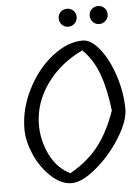

<svg xmlns="http://www.w3.org/2000/svg" viewBox="-60 -953 727 1000"><g transform="rotate(-5 303.5 -453.5)"><path d="M294.5 -893.5Q308 -907 328 -907Q348 -907 361.5 -893.5Q375 -880 375 -860.5Q375 -841 361 -827Q347 -813 327.5 -813Q308 -813 294.5 -827Q281 -841 281 -860.5Q281 -880 294.5 -893.5ZM456.5 -893.5Q470 -907 490 -907Q510 -907 523.5 -893.5Q537 -880 537 -860.5Q537 -841 523 -827Q509 -813 489.5 -813Q470 -813 456.5 -827Q443 -841 443 -860.5Q443 -880 456.5 -893.5ZM395 -735Q439 -735 483.5 -679Q528 -623 556.5 -536Q585 -449 586 -363Q587 -300 533 -213Q479 -126 404 -63Q329 0 274 0Q219 0 166 -50Q113 -100 83.5 -168.5Q54 -237 53 -297Q52 -403 103.5 -506Q155 -609 235.5 -672Q316 -735 395 -735ZM515 -359Q502 -470 473.5 -549.5Q445 -629 389 -684Q272 -629 201 -530Q130 -431 130 -314Q131 -232 167.5 -158.5Q204 -85 272 -52Q369 -108 424 -181Q479 -254 515 -359Z"/></g></svg>

Font: Tillana
Style: Regular
Weight: 400
Designer: Lipi Raval (Devanagari, Latin), Jonny Pinhorn (Latin)
Foundry: Indian Type Foundry
Version: Version 2.003;PS 1.0;hotconv 1.0.79;makeotf.lib2.5.61930; tt